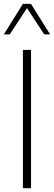

<svg xmlns="http://www.w3.org/2000/svg" viewBox="-36 -997 285 1017"><path d="M85.4 0V-732.4H128.4V0ZM229.5 -814.9H198.2L106.9 -954.1L15.6 -814.9H-15.6L85.4 -976.6H127.9Z"/></svg>

Font: Kumbh Sans ExtraLight
Style: Regular
Weight: 250
Version: Version 1.005